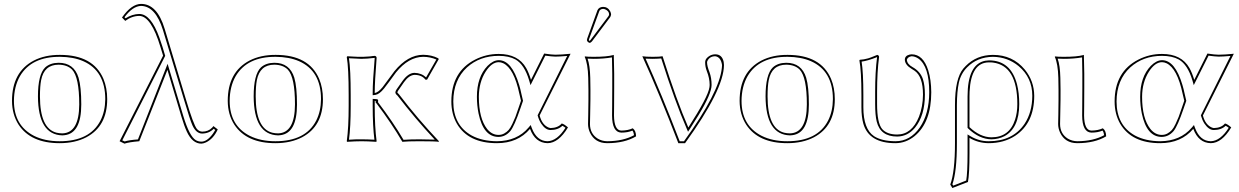

<svg xmlns="http://www.w3.org/2000/svg" viewBox="-20 -718 6298 976"><path d="M277.8 -389.2Q204.1 -389.2 189 -310.1Q183.1 -279.8 183.1 -228Q183.1 -65.4 267.1 -43.5Q281.7 -40 296.9 -40Q382.3 -42.5 382.8 -187Q382.8 -325.7 346.2 -364.3Q321.8 -388.7 277.8 -389.2ZM41 -205.1Q41 -352.1 151.9 -410.2Q209 -439.5 285.2 -439Q453.6 -439 505.9 -316.9Q524.9 -271 524.9 -213.9Q524.9 -76.7 419.4 -20.5Q361.8 9.8 283.2 9.8Q136.7 9.8 74.7 -84Q41.5 -135.3 41 -205.1ZM277.8 -398.9Q356 -398.9 379.4 -322.8Q393.1 -276.4 393.1 -187Q393.1 -41 308.6 -30.8Q302.7 -30.3 296.9 -29.8Q173.8 -33.2 172.9 -228Q172.9 -339.8 210 -375.5Q235.4 -398.4 277.8 -398.9ZM50.8 -205.1Q50.8 -80.1 152.3 -27.8Q207.5 0 283.2 0Q436.5 0 490.7 -105Q514.6 -152.3 515.1 -213.9Q515.1 -357.9 402.8 -407.2Q353 -428.7 285.2 -429.2Q140.1 -430.2 81.5 -331.1Q51.3 -278.3 50.8 -205.1Z M1086.9 -60.1Q1064.9 -12.2 1026.9 5.9Q1014.2 11.7 1003.9 12.2Q958 12.2 929.7 -48.8Q916.5 -77.1 901.9 -126L831.1 -362.8L688 0Q635.3 4.4 612.8 12.2L587.9 0L809.1 -435.1L795.9 -478Q748.5 -636.2 688 -637.2Q649.9 -636.7 616.7 -611.8L600.1 -628.9Q647.9 -697.3 696.8 -698.2Q778.8 -698.2 816.9 -571.8Q817.4 -569.8 817.9 -568.8L924.8 -213.9Q963.4 -84 981 -62.5Q992.7 -49.3 1007.8 -48.8Q1039.1 -48.8 1058.6 -69.3Q1062 -73.2 1064.9 -77.1ZM1074.2 -57.1 1066.4 -63.5Q1043 -39.6 1007.8 -39.1Q977.5 -39.1 958.5 -80.1Q945.8 -107.9 915.5 -210.9L808.1 -565.9Q770.5 -686.5 696.8 -688Q654.3 -686.5 612.8 -630.4L618.2 -625Q652.8 -646.5 688 -647Q747.1 -647 790.5 -525.9Q798.3 -504.4 805.7 -481L819.8 -434.1L601.6 -4.4L613.8 1Q637.7 -6.3 681.2 -9.3L832 -393.6L911.6 -128.9Q942.9 -24.9 975.6 -5.4Q988.8 2 1003.9 2Q1032.7 2 1062.5 -38.6Q1069.3 -48.3 1074.2 -57.1Z M1374.5 -389.2Q1300.8 -389.2 1285.6 -310.1Q1279.8 -279.8 1279.8 -228Q1279.8 -65.4 1363.8 -43.5Q1378.4 -40 1393.6 -40Q1479 -42.5 1479.5 -187Q1479.5 -325.7 1442.9 -364.3Q1418.5 -388.7 1374.5 -389.2ZM1137.7 -205.1Q1137.7 -352.1 1248.5 -410.2Q1305.7 -439.5 1381.8 -439Q1550.3 -439 1602.5 -316.9Q1621.6 -271 1621.6 -213.9Q1621.6 -76.7 1516.1 -20.5Q1458.5 9.8 1379.9 9.8Q1233.4 9.8 1171.4 -84Q1138.2 -135.3 1137.7 -205.1ZM1374.5 -398.9Q1452.6 -398.9 1476.1 -322.8Q1489.7 -276.4 1489.7 -187Q1489.7 -41 1405.3 -30.8Q1399.4 -30.3 1393.6 -29.8Q1270.5 -33.2 1269.5 -228Q1269.5 -339.8 1306.6 -375.5Q1332 -398.4 1374.5 -398.9ZM1147.5 -205.1Q1147.5 -80.1 1249 -27.8Q1304.2 0 1379.9 0Q1533.2 0 1587.4 -105Q1611.3 -152.3 1611.8 -213.9Q1611.8 -357.9 1499.5 -407.2Q1449.7 -428.7 1381.8 -429.2Q1236.8 -430.2 1178.2 -331.1Q1147.9 -278.3 1147.5 -205.1Z M2008.8 -237.8Q2102.5 -115.2 2211.4 0L2209.5 2.9Q2194.3 0 2111.8 0Q2052.2 0 2025.4 2.9Q1970.7 -90.8 1895 -190.9L1894 -191.9L1893.6 -192.9L1892.6 -193.8L1891.6 -194.8L1891.1 -195.8L1890.1 -196.8L1889.6 -197.8L1888.7 -199.2Q1886.7 -200.7 1891.1 -203.1Q1893.1 -204.1 1890.1 -204.6Q1888.2 -204.6 1884.8 -205.1V-180.2Q1884.8 -70.8 1894.5 0L1892.6 2.9Q1846.7 0 1818.4 0Q1788.1 0 1744.6 2.9L1742.7 0Q1752.4 -68.4 1752.4 -180.2V-234.9Q1752.4 -374 1742.7 -428.2L1745.6 -432.1Q1752.4 -432.1 1770 -430.7Q1800.8 -428.7 1816.4 -429.2Q1821.3 -429.2 1825.9 -429.2Q1830.6 -429.2 1835 -429.7Q1839.4 -430.2 1843.5 -430.2Q1847.7 -430.2 1852.5 -430.7Q1857.4 -431.2 1860.1 -431.2Q1862.8 -431.2 1867.7 -432.1Q1872.6 -433.1 1874 -433.1Q1875.5 -433.1 1880.4 -433.6L1885.7 -434.1Q1894 -432.1 1894.5 -423.8Q1884.8 -301.3 1884.8 -246.1V-245.1Q1902.8 -248 1924.8 -274.9L1984.9 -356Q2052.7 -439 2130.9 -439.5Q2174.3 -439 2207.5 -421.9L2210.4 -417.5L2150.9 -313H2142.6Q2125.5 -336.4 2089.4 -337.4Q2087.9 -337.4 2086.9 -337.4Q2059.1 -335.9 2033.7 -300.3L2003.9 -257.3Q2000 -250.5 2000 -248.3Q2000 -246.1 2004.4 -242.7Q2007.3 -239.7 2008.8 -237.8ZM2000.5 -231.9 1999.5 -232.9Q1990.7 -239.7 1989.7 -248Q1990.2 -255.4 1995.6 -263.2L2025.9 -306.2Q2055.2 -347.2 2086.9 -347.7Q2122.6 -346.7 2146 -324.7L2198.2 -415.5Q2166 -429.2 2130.9 -429.2Q2056.6 -428.2 1993.2 -350.1Q1954.1 -295.9 1932.6 -268.6Q1908.7 -238.8 1888.7 -235.8Q1886.7 -235.4 1885.7 -235.4L1874.5 -233.9V-246.1Q1874.5 -304.2 1884.8 -423.8Q1842.8 -418.9 1816.4 -418.9Q1806.2 -418.9 1753.9 -421.9Q1762.7 -364.3 1762.7 -234.9V-180.2Q1762.7 -72.3 1753.9 -7.8Q1789.1 -10.3 1818.4 -9.8Q1848.6 -9.8 1883.3 -7.8Q1874.5 -76.7 1874.5 -180.2V-215.3L1884.8 -214.8Q1884.8 -214.8 1898.4 -213.4Q1904.8 -208.5 1900.9 -199.2Q1978.5 -97.2 2031.2 -7.3Q2065.4 -9.8 2111.8 -9.8Q2148.9 -9.8 2189.9 -8.3Q2088.9 -116.7 2000.5 -231.9Z M2515.1 -443.8Q2614.3 -443.8 2654.8 -372.1Q2668.5 -347.7 2679.2 -312L2746.1 -445.8Q2784.7 -439.9 2803.2 -439.9Q2832.5 -439.9 2880.4 -444.8L2723.1 -130.9Q2735.8 -83 2769.5 -69.3Q2774.9 -67.4 2778.3 -66.9Q2816.9 -67.9 2835.4 -90.3Q2848.1 -87.4 2867.2 -70.3Q2819.3 9.3 2763.2 9.8Q2700.7 8.3 2674.3 -63Q2612.3 9.8 2506.3 9.8Q2360.8 9.8 2302.7 -88.9Q2274.4 -138.2 2274.4 -202.1Q2274.4 -353.5 2395 -415Q2451.7 -443.8 2515.1 -443.8ZM2628.4 -206.1 2620.1 -241.2Q2592.8 -370.1 2538.1 -396.5Q2526.4 -401.9 2515.1 -401.9Q2479.5 -401.9 2448.2 -353Q2414.6 -299.8 2414.1 -226.1Q2414.1 -115.7 2456.5 -62Q2481 -32.2 2514.2 -32.2Q2530.3 -32.2 2543.2 -39.6Q2556.2 -46.9 2565.2 -56.9Q2574.2 -66.9 2584.2 -87.9Q2594.2 -108.9 2599.9 -123.5Q2605.5 -138.2 2615.2 -167.5ZM2515.1 -434.1Q2419.4 -434.1 2354 -375.5Q2284.7 -312 2284.2 -202.1Q2284.2 -80.6 2378.4 -28.8Q2431.6 -0.5 2506.3 0Q2608.4 -1 2666.5 -69.3L2677.7 -82.5L2683.6 -66.4Q2708.5 -1 2763.2 0Q2812 -1.5 2854.5 -68.4Q2845.7 -75.2 2838.9 -78.6Q2816.4 -57.1 2778.3 -57.1Q2752.9 -57.1 2731 -89.8Q2719.7 -107.4 2713.9 -128.4L2712.9 -131.8L2863.3 -433.6Q2823.7 -430.2 2803.2 -430.2Q2783.7 -430.7 2752 -435.1L2676.8 -285.2L2669.9 -309.1Q2645.5 -390.1 2600.6 -415.5Q2566.9 -434.1 2515.1 -434.1ZM2638.7 -205.6 2624.5 -164.6Q2594.7 -77.1 2574.2 -51.8Q2548.8 -22.5 2514.2 -22Q2437.5 -22 2412.6 -141.1Q2404.3 -182.1 2404.3 -226.1Q2404.3 -327.1 2458.5 -383.3Q2486.8 -411.6 2515.1 -412.1Q2581.5 -412.1 2619.1 -286.1Q2625.5 -265.1 2629.9 -243.2Z M2971.2 -261.2 2970.2 -321.8Q2968.3 -394.5 2952.1 -429.2L2954.1 -431.2Q2966.3 -429.2 2998 -429.2Q3064.5 -429.2 3097.2 -438Q3099.1 -438.5 3100.1 -439Q3100.1 -438 3102.1 -342.8V-272Q3102.1 -236.8 3101.6 -178.2Q3101.1 -143.1 3101.1 -130.9Q3102.1 -55.2 3138.2 -54.2Q3172.9 -54.7 3196.3 -65.9Q3212.9 -54.2 3213.4 -24.9Q3154.8 9.8 3066.4 9.8Q3004.4 9.8 2979 -43.9Q2969.2 -65.4 2969.2 -87.9Q2969.2 -98.1 2970.2 -135.3Q2971.7 -222.7 2971.2 -261.2ZM3045.4 -683.1Q3069.8 -683.1 3082 -660.2Q3085.9 -651.9 3086.4 -645Q3085.4 -635.7 3081.1 -629.9L2989.3 -507.8Q2982.9 -500.5 2978 -500Q2965.8 -502.9 2963.4 -514.2Q2963.9 -517.6 2965.3 -522.9L3017.1 -666Q3024.4 -682.1 3045.4 -683.1ZM2981.4 -261.2Q2981.9 -222.2 2980 -134.8Q2979 -98.1 2979 -87.9Q2979 -38.1 3018.6 -13.2Q3040 -0.5 3066.4 0Q3148.4 -0.5 3203.1 -30.8Q3201.2 -45.9 3194.8 -54.2Q3171.9 -43.9 3138.2 -43.9Q3091.8 -45.4 3091.3 -130.9Q3091.3 -143.6 3091.8 -178.7Q3092.3 -237.8 3092.3 -272V-342.8Q3092.3 -369.6 3090.8 -426.3Q3048.8 -418.9 2998 -418.9Q2984.4 -418.9 2966.8 -419.9Q2979 -385.7 2980.5 -322.3ZM3045.4 -672.9Q3031.7 -671.9 3026.9 -662.6L2974.6 -519.5Q2973.6 -516.6 2973.1 -513.7Q2975.1 -511.2 2977.5 -510.3Q2980 -512.7 2981.4 -514.2L3073.2 -636.2Q3076.2 -640.6 3076.2 -645Q3076.2 -661.6 3056.6 -670.4Q3050.8 -672.9 3045.4 -672.9Z M3479 -69.8Q3579.6 -225.6 3586.4 -274.9Q3586.9 -281.2 3587.4 -286.1Q3587.4 -320.3 3572.8 -356.9Q3564.5 -378.9 3564.5 -400.9Q3564.5 -421.9 3589.4 -435.5Q3602.5 -441.9 3616.2 -441.9Q3650.4 -441.9 3658.7 -403.3Q3660.2 -395 3660.2 -387.2Q3659.2 -262.2 3462.4 9.8H3428.2Q3330.1 -246.1 3245.1 -432.1Q3262.2 -429.2 3298.3 -429.2Q3335.4 -429.2 3348.1 -432.1Q3419.9 -205.1 3479 -69.8ZM3487.8 -64 3477.5 -48.3 3470.2 -65.4Q3411.6 -199.7 3341.3 -420.9Q3326.2 -419.4 3298.3 -418.9Q3274.4 -418.9 3261.7 -419.9Q3342.8 -240.2 3435.1 0H3457Q3637.2 -249.5 3649.4 -373Q3649.9 -380.9 3650.4 -387.2Q3644.5 -427.7 3616.2 -432.1Q3587.9 -432.1 3576.2 -408.7Q3574.2 -404.3 3574.2 -400.9Q3574.2 -382.3 3586.9 -350.1Q3597.2 -321.8 3597.2 -286.1Q3597.2 -241.7 3532.2 -134.8Q3513.7 -104 3487.8 -64Z M3976.6 -389.2Q3902.8 -389.2 3887.7 -310.1Q3881.8 -279.8 3881.8 -228Q3881.8 -65.4 3965.8 -43.5Q3980.5 -40 3995.6 -40Q4081.1 -42.5 4081.5 -187Q4081.5 -325.7 4044.9 -364.3Q4020.5 -388.7 3976.6 -389.2ZM3739.7 -205.1Q3739.7 -352.1 3850.6 -410.2Q3907.7 -439.5 3983.9 -439Q4152.3 -439 4204.6 -316.9Q4223.6 -271 4223.6 -213.9Q4223.6 -76.7 4118.2 -20.5Q4060.5 9.8 3981.9 9.8Q3835.4 9.8 3773.4 -84Q3740.2 -135.3 3739.7 -205.1ZM3976.6 -398.9Q4054.7 -398.9 4078.1 -322.8Q4091.8 -276.4 4091.8 -187Q4091.8 -41 4007.3 -30.8Q4001.5 -30.3 3995.6 -29.8Q3872.6 -33.2 3871.6 -228Q3871.6 -339.8 3908.7 -375.5Q3934.1 -398.4 3976.6 -398.9ZM3749.5 -205.1Q3749.5 -80.1 3851.1 -27.8Q3906.2 0 3981.9 0Q4135.3 0 4189.5 -105Q4213.4 -152.3 4213.9 -213.9Q4213.9 -357.9 4101.6 -407.2Q4051.8 -428.7 3983.9 -429.2Q3838.9 -430.2 3780.3 -331.1Q3750 -278.3 3749.5 -205.1Z M4438.5 -251V-189Q4438.5 -92.8 4464.4 -62Q4489.3 -34.2 4540.5 -34.2Q4615.2 -34.2 4651.4 -124.5Q4671.4 -175.8 4671.9 -236.8Q4671.9 -328.1 4629.9 -357.9Q4623 -362.8 4613.8 -368.2Q4580.6 -388.2 4579.6 -414.1Q4579.6 -434.6 4603.5 -440.4Q4609.4 -441.9 4613.8 -441.9Q4672.9 -441.9 4698.7 -359.9Q4713.4 -313 4713.9 -249Q4713.9 -95.7 4628.9 -25.9Q4584.5 9.8 4531.7 9.8Q4397.5 9.8 4368.7 -88.9Q4358.9 -123.5 4358.9 -172.9V-234.9Q4358.9 -356.9 4348.6 -411.1L4350.6 -414.1Q4361.8 -415 4371.8 -416.5Q4381.8 -418 4393.3 -421.4Q4404.8 -424.8 4408.2 -426.5Q4411.6 -428.2 4425.8 -433.6L4439.5 -439Q4447.8 -437 4448.7 -429.2Q4438.5 -351.6 4438.5 -251ZM4428.7 -251Q4428.7 -353 4438.5 -427.7Q4390.6 -408.7 4359.9 -404.8Q4368.7 -349.6 4368.7 -234.9V-172.9Q4368.7 -62.5 4422.9 -25.9Q4461.9 -0.5 4531.7 0Q4606.9 0 4655.8 -70.3Q4703.1 -139.2 4703.6 -249Q4703.6 -380.4 4648.9 -419.9Q4631.8 -431.6 4613.8 -432.1Q4593.8 -428.7 4589.8 -414.1Q4591.3 -392.1 4618.7 -377Q4658.2 -355 4671.4 -315.9Q4681.6 -284.2 4681.6 -236.8Q4681.6 -130.4 4630.9 -68.4Q4593.8 -24.4 4540.5 -23.9Q4455.1 -23.9 4436.5 -100.6Q4428.7 -132.3 4428.7 -189Z M5151.4 -189Q5151.4 -383.3 5028.3 -399.9Q5017.6 -401.4 5007.3 -400.9Q4916 -400.9 4908.7 -252Q4908.2 -239.7 4908.2 -228V-71.8Q4962.4 -20.5 5019.5 -20Q5111.3 -20 5140.1 -110.4Q5151.4 -145.5 5151.4 -189ZM4900.4 207 4821.3 237.8 4810.5 220.2Q4834.5 155.8 4834.5 9.8V-184.1Q4834.5 -319.3 4877 -369.6Q4882.8 -376 4889.2 -382.8Q4944.3 -438.5 5027.3 -439Q5127.4 -439 5189.5 -364.3Q5236.8 -306.2 5237.3 -231Q5237.3 -92.3 5140.6 -27.8Q5083 9.8 5005.4 9.8Q4952.1 9.3 4908.2 -17.1V61Q4908.2 167 4900.4 207ZM5161.1 -189Q5161.1 -66.4 5085.4 -25.4Q5055.7 -10.3 5019.5 -9.8Q4958 -10.7 4901.4 -64.9L4898.4 -67.9V-228Q4898.4 -391.6 4988.3 -409.2Q4998 -410.6 5007.3 -411.1Q5118.2 -411.1 5149.9 -289.1Q5161.1 -245.1 5161.1 -189ZM4891.6 199.7Q4898.4 160.2 4898.4 61V-34.7L4913.6 -25.4Q4956.5 0 5005.4 0Q5128.4 0 5188.5 -88.9Q5227.1 -147.5 5227.5 -231Q5227.5 -323.2 5158.2 -381.8Q5102.1 -428.2 5027.3 -429.2Q4948.2 -428.2 4896.5 -376Q4864.3 -343.8 4854 -296.9Q4844.7 -252.9 4844.2 -184.1V9.8Q4844.2 154.8 4821.3 218.8L4825.7 225.6Z M5360.8 -261.2 5359.9 -321.8Q5357.9 -394.5 5341.8 -429.2L5343.8 -431.2Q5356 -429.2 5387.7 -429.2Q5454.1 -429.2 5486.8 -438Q5488.8 -438.5 5489.7 -439Q5489.7 -438 5491.7 -342.8V-272Q5491.7 -236.8 5491.2 -178.2Q5490.7 -143.1 5490.7 -130.9Q5491.7 -55.2 5527.8 -54.2Q5562.5 -54.7 5585.9 -65.9Q5602.5 -54.2 5603 -24.9Q5544.4 9.8 5456.1 9.8Q5394 9.8 5368.7 -43.9Q5358.9 -65.4 5358.9 -87.9Q5358.9 -98.1 5359.9 -135.3Q5361.3 -222.7 5360.8 -261.2ZM5371.1 -261.2Q5371.6 -222.2 5369.6 -134.8Q5368.7 -98.1 5368.7 -87.9Q5368.7 -38.1 5408.2 -13.2Q5429.7 -0.5 5456.1 0Q5538.1 -0.5 5592.8 -30.8Q5590.8 -45.9 5584.5 -54.2Q5561.5 -43.9 5527.8 -43.9Q5481.4 -45.4 5481 -130.9Q5481 -143.6 5481.4 -178.7Q5481.9 -237.8 5481.9 -272V-342.8Q5481.9 -369.6 5480.5 -426.3Q5438.5 -418.9 5387.7 -418.9Q5374 -418.9 5356.4 -419.9Q5368.7 -385.7 5370.1 -322.3Z M5886.7 -443.8Q5985.8 -443.8 6026.4 -372.1Q6040 -347.7 6050.8 -312L6117.7 -445.8Q6156.2 -439.9 6174.8 -439.9Q6204.1 -439.9 6252 -444.8L6094.7 -130.9Q6107.4 -83 6141.1 -69.3Q6146.5 -67.4 6149.9 -66.9Q6188.5 -67.9 6207 -90.3Q6219.7 -87.4 6238.8 -70.3Q6190.9 9.3 6134.8 9.8Q6072.3 8.3 6045.9 -63Q5983.9 9.8 5877.9 9.8Q5732.4 9.8 5674.3 -88.9Q5646 -138.2 5646 -202.1Q5646 -353.5 5766.6 -415Q5823.2 -443.8 5886.7 -443.8ZM6000 -206.1 5991.7 -241.2Q5964.4 -370.1 5909.7 -396.5Q5897.9 -401.9 5886.7 -401.9Q5851.1 -401.9 5819.8 -353Q5786.1 -299.8 5785.6 -226.1Q5785.6 -115.7 5828.1 -62Q5852.5 -32.2 5885.7 -32.2Q5901.9 -32.2 5914.8 -39.6Q5927.7 -46.9 5936.8 -56.9Q5945.8 -66.9 5955.8 -87.9Q5965.8 -108.9 5971.4 -123.5Q5977.1 -138.2 5986.8 -167.5ZM5886.7 -434.1Q5791 -434.1 5725.6 -375.5Q5656.2 -312 5655.8 -202.1Q5655.8 -80.6 5750 -28.8Q5803.2 -0.5 5877.9 0Q5980 -1 6038.1 -69.3L6049.3 -82.5L6055.2 -66.4Q6080.1 -1 6134.8 0Q6183.6 -1.5 6226.1 -68.4Q6217.3 -75.2 6210.4 -78.6Q6188 -57.1 6149.9 -57.1Q6124.5 -57.1 6102.5 -89.8Q6091.3 -107.4 6085.4 -128.4L6084.5 -131.8L6234.9 -433.6Q6195.3 -430.2 6174.8 -430.2Q6155.3 -430.7 6123.5 -435.1L6048.3 -285.2L6041.5 -309.1Q6017.1 -390.1 5972.2 -415.5Q5938.5 -434.1 5886.7 -434.1ZM6010.3 -205.6 5996.1 -164.6Q5966.3 -77.1 5945.8 -51.8Q5920.4 -22.5 5885.7 -22Q5809.1 -22 5784.2 -141.1Q5775.9 -182.1 5775.9 -226.1Q5775.9 -327.1 5830.1 -383.3Q5858.4 -411.6 5886.7 -412.1Q5953.1 -412.1 5990.7 -286.1Q5997.1 -265.1 6001.5 -243.2Z"/></svg>

Font: Linux Biolinum Outline O
Style: Bold
Weight: 700
Designer: Philipp H. Poll
Foundry: Philipp H. Poll
Version: Version 0.9.2